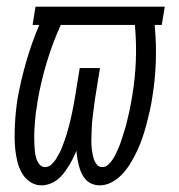

<svg xmlns="http://www.w3.org/2000/svg" viewBox="-20 -550 540 578"><path d="M105 8Q86 8 70.5 -2.5Q55 -13 46 -29Q37 -45 32.5 -63Q28 -81 26 -99.5Q24 -118 24 -137.5Q24 -157 25 -176.5Q26 -196 28 -215.5Q30 -235 33 -254Q43 -309 59 -364.5Q75 -420 97 -472L98 -475H78L87 -530H476L467 -475H446V-470Q451 -416 449 -362Q447 -308 438 -254Q435 -234 430.5 -214.5Q426 -195 421 -176Q416 -157 409.5 -137.5Q403 -118 394.5 -99.5Q386 -81 375.5 -63Q365 -45 351 -29Q337 -13 318.5 -2.5Q300 8 280 8Q268 8 257 3.5Q246 -1 238.5 -9Q231 -17 226 -27.5Q221 -38 218 -49.5Q215 -61 213 -72.5Q211 -84 210 -96Q205 -84 199 -72Q193 -60 186 -49Q179 -38 171 -27.5Q163 -17 152.5 -9Q142 -1 129.5 3.5Q117 8 105 8ZM288 -47Q298 -47 306 -54.5Q314 -62 319.5 -70.5Q325 -79 329.5 -88.5Q334 -98 338 -107.5Q342 -117 345 -126.5Q348 -136 351 -145.5Q354 -155 357 -164.5Q360 -174 362 -183.5Q364 -193 366.5 -202.5Q369 -212 371 -222Q373 -232 374.5 -241.5Q376 -251 378 -261Q387 -315 389 -368Q391 -421 386 -475H163Q138 -420 120.5 -361.5Q103 -303 93 -245Q92 -234 90 -223.5Q88 -213 87 -202Q86 -191 85 -180Q84 -169 83.5 -158Q83 -147 83 -136.5Q83 -126 83.5 -115.5Q84 -105 85 -94.5Q86 -84 89 -74Q92 -64 98.5 -55.5Q105 -47 116 -47Q126 -47 134.5 -54.5Q143 -62 148.5 -71Q154 -80 159 -89.5Q164 -99 167.5 -108.5Q171 -118 174.5 -127.5Q178 -137 181 -147Q184 -157 186.5 -166.5Q189 -176 191.5 -186Q194 -196 196 -206Q198 -216 200 -225.5Q202 -235 203.5 -245Q205 -255 207 -265L220 -345H281L268 -265Q266 -253 264.5 -241.5Q263 -230 261.5 -218Q260 -206 258.5 -194Q257 -182 256.5 -170.5Q256 -159 255.5 -147Q255 -135 255 -123.5Q255 -112 256.5 -100.5Q258 -89 260.5 -78Q263 -67 269.5 -57Q276 -47 288 -47Z"/></svg>

Font: Iosevka Slab Light Oblique
Style: Regular
Weight: 300
Italic angle: -9°
Monospace: yes
Designer: Belleve Invis
Foundry: Belleve Invis
Version: Version 11.1.1; ttfautohint (v1.8.3)